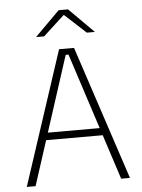

<svg xmlns="http://www.w3.org/2000/svg" viewBox="-57 -869 673 913"><g transform="rotate(-5 280.0 -412.0)"><path d="M75.5 0H33.5L243.5 -639H315L526 0H484L286 -609.5H272.5ZM426 -213.5H133V-248.5H426ZM140.5 -707 257.5 -824H302.5L419.5 -707V-706H382L281.5 -798.5H278.5L178 -706H140.5Z"/></g></svg>

Font: Anek Devanagari ExtraLight
Style: Regular
Weight: 250
Designer: Kailash Malviya (Devanagari) & Yesha Goshar (Latin)
Foundry: Ek Type
Version: Version 1.003